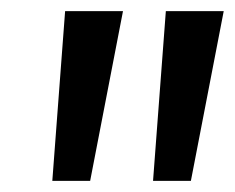

<svg xmlns="http://www.w3.org/2000/svg" viewBox="-20 -645 422 345"><path d="M97 -625H201L142 -320H74ZM278 -625H382L323 -320H255Z"/></svg>

Font: Rasa SemiBold
Style: Italic
Weight: 600
Italic angle: -7.10001°
Designer: Anna Giedrys (Yrsa+Rasa design), David Brezina (Yrsa art-direction, Rasa art-direction, design)
Foundry: Rosetta Type Foundry
Version: Version 2.004